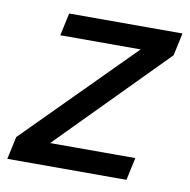

<svg xmlns="http://www.w3.org/2000/svg" viewBox="-76 -558 611 619"><g transform="rotate(10 230.0 -248.0)"><path d="M-13 0 3 -74 349 -422H86L102 -496H473L457 -422L114 -74H393L377 0Z"/></g></svg>

Font: Atkinson Hyperlegible Next
Style: Italic
Weight: 400
Italic angle: -12°
Designer: Elliott Scott, Megan Eiswerth, Linus Boman, Theodore Petrosky, Letters from Sweden
Foundry: Applied Design Works, Letters from Sweden
Version: Version 2.001